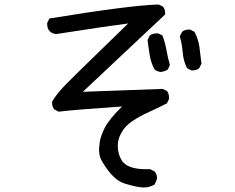

<svg xmlns="http://www.w3.org/2000/svg" viewBox="-20 -752 1040 851"><path d="M617 79Q591 79 534 62Q483 48 434 -34Q419 -57 419 -88Q419 -96 422 -121Q425 -146 443.5 -184Q462 -222 521 -280Q302 -265 240 -257L221 -267Q211 -278 211 -296V-302Q230 -333 258 -363.5Q286 -394 548 -648Q460 -637 229 -601Q189 -606 189 -647V-650L199 -670Q560 -729 683 -732L702 -723Q712 -711 712 -694V-688Q608 -591 347 -345L700 -358L720 -349Q729 -337 729 -320V-313L720 -294Q681 -274 640 -255.5Q599 -237 565.5 -214.5Q532 -192 516 -160Q502 -133 502 -106Q502 -70 519 -42Q543 -2 627 -2H646L665 8Q676 20 676 37Q676 45 665 66Q643 79 617 79ZM692 -433Q677 -435 665 -444Q649 -474 643.5 -508Q638 -542 634 -575L644 -595Q657 -604 674 -604H681L700 -595Q712 -563 718 -529Q724 -495 733 -464L724 -444Q710 -435 692 -433ZM834 -440H828L809 -450Q793 -481 790 -518.5Q787 -556 777 -591L787 -611Q799 -621 816 -621H822L842 -611Q859 -579 864 -543Q869 -507 873 -470L863 -450Q852 -440 834 -440Z"/></svg>

Font: Xiaolai Mono SC
Style: Regular
Weight: 400
Monospace: yes
Designer: LXGW / Nozomi Seto
Version: Version 3.113;September 30, 2024